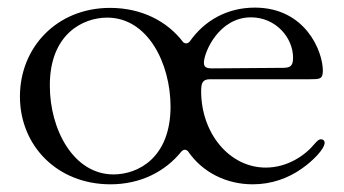

<svg xmlns="http://www.w3.org/2000/svg" viewBox="-20 -465 890 497"><path d="M266 12.1C344.1 12.1 408.4 -21.3 449.9 -73.2C455.3 -78.5 460.9 -78.8 466.3 -73.9C504.3 -18.1 566.8 12.1 634.2 12.1C682.9 12.1 725.9 -3.6 761 -28.4C789.8 -48.3 820.3 -79.5 820.3 -95.5C820.3 -101.2 816.4 -104.4 811.1 -104.4C804.7 -104.4 801.5 -100.5 794 -92.3C769.9 -62.9 724.1 -31.2 668 -31.2C573.5 -31.2 500.7 -120.4 500.7 -228.7C500.7 -248.2 503.2 -259.9 523.4 -259.9H782.3C807.2 -259.9 815.7 -259.9 815.7 -282C815.7 -332.7 770.2 -445.3 639.6 -445.3C567.8 -445.3 508.9 -411.6 471.2 -357.6C465.6 -351.6 459.9 -351.2 454.2 -355.8C413 -410.2 346.2 -444.6 264.9 -444.6C127.1 -444.6 31.6 -342.3 31.6 -215.2C31.6 -88.4 127.5 12.1 266 12.1ZM109 -243.6C108.7 -376.4 194.2 -419.4 257.5 -419.4C362.2 -419.4 421.2 -301.8 421.5 -188.9C421.2 -55.4 336.3 -13.5 273.8 -13.5C170.1 -13.5 108.7 -130.3 109 -243.6ZM507.8 -302.9C508.2 -330.3 546.9 -420.1 629.6 -420.1C693.9 -420.1 738.6 -367.5 738.6 -315.7C738.6 -294.4 731.5 -289.8 714.1 -289.4C561.4 -288.4 531.2 -288 529.5 -288C514.6 -288 507.8 -290.8 507.8 -302.9Z"/></svg>

Font: Margiela Serif
Style: Regular
Weight: 400
Designer: Andreas Faust, Stefan Endress
Version: Version 1.002;FEAKit 1.0